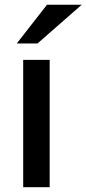

<svg xmlns="http://www.w3.org/2000/svg" viewBox="-20 -784 362 804"><path d="M188 0H77.1V-533.2H188ZM50.3 -602.1 176.8 -764.2H322.3L137.2 -602.1Z"/></svg>

Font: Ufes Sans Medium
Style: Regular
Weight: 500
Designer: Ricardo Esteves & Filipe Motta
Foundry: ProDesignUfes - Ricardo Esteves, Filipe Motta (This is a derivative work, based on Roboto family, by Christian Robertson
Version: Version 2.0